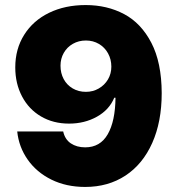

<svg xmlns="http://www.w3.org/2000/svg" viewBox="-20 -737 703 767"><path d="M626 -365.2Q626 -250.5 588.1 -165.8Q550.3 -81.1 481.2 -35.6Q412.1 9.8 320.3 9.8Q244.6 9.8 185.3 -19.5Q126 -48.8 90.6 -99.4Q55.2 -149.9 48.8 -211.9H232.4Q239.3 -180.2 262.9 -164.3Q286.6 -148.4 320.3 -148.4Q380.4 -148.4 410.4 -200.7Q440.4 -252.9 441.4 -346.7H436.5Q416.5 -298.3 367.2 -270.8Q317.9 -243.2 255.9 -243.2Q192.4 -243.2 143.6 -272Q94.7 -300.8 67.9 -352.1Q41 -403.3 41 -467.8Q41 -541.5 76.7 -598.1Q112.3 -654.8 176 -685.8Q239.7 -716.8 322.3 -716.8Q407.7 -716.8 475.8 -680.7Q543.9 -644.5 584.7 -565.9Q625.5 -487.3 626 -365.2ZM221.7 -474.6Q221.7 -444.8 234.4 -421.1Q247.1 -397.5 270.3 -383.8Q293.5 -370.1 323.2 -370.1Q351.1 -370.1 374.5 -383.5Q397.9 -397 411.4 -419.9Q424.8 -442.9 424.8 -470.7Q424.8 -500 411.6 -523.9Q398.4 -547.9 375.2 -561.5Q352.1 -575.2 323.2 -575.2Q294.4 -575.2 271.2 -562Q248 -548.8 234.9 -525.9Q221.7 -502.9 221.7 -474.6Z"/></svg>

Font: Pretendard Std Black
Style: Regular
Weight: 900
Designer: Base glyphs from Inter by Rasmus Andersson; Hangeul glyphs from Noto Sans CJK(Source Han Sans) by Jang Soo-young and Kan
Foundry: Kil Hyung-jin
Version: Version 1.309